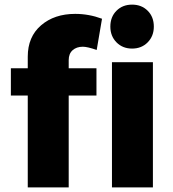

<svg xmlns="http://www.w3.org/2000/svg" viewBox="-20 -810 749 830"><path d="M277 -550V-515H397V-397H277V0H100V-397H27V-515H100V-565Q100 -651 157.5 -700.5Q215 -750 305 -750Q364 -750 421 -729L398 -594Q358 -608 338 -608Q311 -608 294 -593Q277 -578 277 -550ZM464 -541H641V0H464ZM645 -695Q645 -654 618.5 -627Q592 -600 551 -600Q510 -600 483.5 -627Q457 -654 457 -695Q457 -737 483.5 -763.5Q510 -790 551 -790Q592 -790 618.5 -763.5Q645 -737 645 -695Z"/></svg>

Font: Montserrat V1
Style: Bold
Weight: 700
Designer: Julieta Ulanovsky
Foundry: Julieta Ulanovsky
Version: Version 6.001